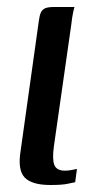

<svg xmlns="http://www.w3.org/2000/svg" viewBox="-20 -525 271 549"><path d="M124 4Q71 4 50.5 -17.5Q30 -39 39 -94L91 -465Q93 -481 97 -489.5Q101 -498 109.5 -501.5Q118 -505 134 -505H193Q192 -503 189 -489Q186 -475 184 -456L134 -106Q129 -69 135.5 -53Q142 -37 166 -37Q174 -37 185.5 -39Q197 -41 200 -42L195 -4Q189 -3 173.5 0.5Q158 4 124 4Z"/></svg>

Font: Genos Medium
Style: Italic
Weight: 500
Italic angle: -8°
Designer: Robert E. Leuschke
Foundry: Robert E. Leuschke
Version: Version 1.010